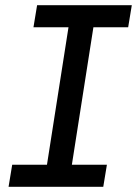

<svg xmlns="http://www.w3.org/2000/svg" viewBox="-20 -720 528 740"><path d="M13 0 27 -85H161L244 -615H109L123 -700H488L474 -615H340L257 -85H392L378 0Z"/></svg>

Font: MuseoModerno
Style: Italic
Weight: 400
Italic angle: -9°
Designer: Pablo Cosgaya, Héctor Gatti, Marcela Romero, and the Authors of The MuseoModerno Project.
Foundry: Omnibus-Type Team
Version: Version 1.003